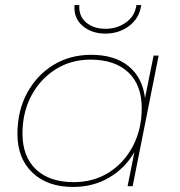

<svg xmlns="http://www.w3.org/2000/svg" viewBox="-20 -737 711 760"><path d="M269 3Q168 3 108.5 -53.5Q49 -110 49 -207Q49 -297 86.5 -367.5Q124 -438 190 -479Q256 -520 341 -520Q434 -520 489 -475Q544 -430 554 -349L588 -517H608L505 0H485L512 -135Q475 -71 412 -34Q349 3 269 3ZM272 -16Q350 -16 410.5 -54Q471 -92 506 -158.5Q541 -225 541 -309Q541 -401 487.5 -451Q434 -501 338 -501Q261 -501 200 -462.5Q139 -424 104 -358Q69 -292 69 -208Q69 -117 122.5 -66.5Q176 -16 272 -16ZM397 -604Q343 -604 307 -634.5Q271 -665 275 -717H294Q291 -674 320.5 -648.5Q350 -623 398 -623Q443 -623 478.5 -648Q514 -673 520 -717H539Q532 -665 491.5 -634.5Q451 -604 397 -604Z"/></svg>

Font: Montserrat Thin
Style: Italic
Weight: 100
Italic angle: -11.3°
Designer: Julieta Ulanovsky
Foundry: Julieta Ulanovsky
Version: Version 9.000; ttfautohint (v1.8.4.7-5d5b)